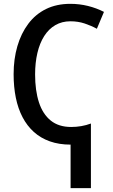

<svg xmlns="http://www.w3.org/2000/svg" viewBox="-20 -744 591 1001"><path d="M347 -724Q394 -724 438.5 -713Q483 -702 522 -682L485 -594Q456 -610 421.5 -621.5Q387 -633 347 -633Q303 -633 268.5 -613Q234 -593 210.5 -556Q187 -519 175 -468Q163 -417 163 -356Q163 -272 183 -210.5Q203 -149 244.5 -115.5Q286 -82 351 -82Q378 -82 404 -86.5Q430 -91 454 -100V237H348V10Q288 10 240 -7Q192 -24 156.5 -56Q121 -88 97.5 -133Q74 -178 62.5 -234.5Q51 -291 51 -357Q51 -436 70.5 -503Q90 -570 127.5 -620Q165 -670 220 -697Q275 -724 347 -724Z"/></svg>

Font: Noto Sans Display SemiCondensed Medium
Style: Regular
Weight: 500
Width: 4
Designer: Monotype Design Team
Foundry: Monotype Imaging Inc.
Version: Version 2.003